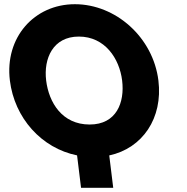

<svg xmlns="http://www.w3.org/2000/svg" viewBox="-20 -740 888 913"><path d="M199.5 -357C186.7 -461.6 231.7 -566.1 354.9 -566.1C479 -566.1 548 -461.6 560.8 -357C573.6 -252.5 533.8 -147.9 406.3 -147.9C275.4 -147.9 212.4 -252.5 199.5 -357ZM27 -357C48.9 -178.9 177.1 -35.4 346.5 -1.1L365.4 153H518.4L499.5 -0.9C658.1 -35 755.2 -178.6 733.3 -357C708.2 -561.9 530.7 -720 336 -720C143.1 -720 1.8 -561.9 27 -357Z"/></svg>

Font: Hussar
Style: BdOpOblOne
Weight: 700
Foundry: Cannot Into Space Fonts
Version: Version 2.00